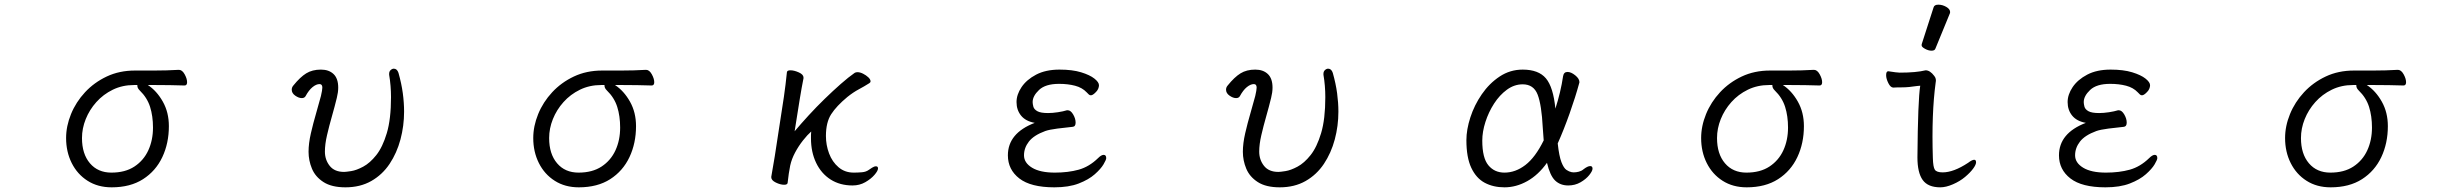

<svg xmlns="http://www.w3.org/2000/svg" viewBox="-20 -784 10540 822"><path d="M746 -485Q760 -485 770.5 -466Q781 -447 781 -432Q781 -418 770 -418Q737 -419 708 -419.5Q679 -420 644 -420H613Q651 -395 677 -349Q703 -303 703 -244Q703 -171 675 -111.5Q647 -52 592.5 -17Q538 18 458 18Q399 18 355 -10Q311 -38 287 -86Q263 -134 263 -193Q263 -244 284 -295.5Q305 -347 344 -389Q383 -431 437 -456.5Q491 -482 558 -482H640Q694 -482 745 -485ZM568 -420H554Q504 -420 463 -400Q422 -380 392.5 -347Q363 -314 347 -274Q331 -234 331 -193Q331 -125 365 -85Q399 -45 457 -45Q516 -45 555.5 -71Q595 -97 615 -140.5Q635 -184 635 -238Q635 -287 622.5 -326.5Q610 -366 578 -397Q572 -403 570 -408Q568 -413 568 -417Z M1646 -468Q1646 -478 1652.5 -484Q1659 -490 1666 -490Q1680 -490 1686 -472Q1699 -426 1704.5 -385Q1710 -344 1710 -306Q1710 -245 1694.5 -187Q1679 -129 1648 -82.5Q1617 -36 1569.5 -9Q1522 18 1459 18Q1400 18 1365 -4.5Q1330 -27 1315.5 -62Q1301 -97 1301 -134Q1301 -170 1311 -213.5Q1321 -257 1333.5 -299.5Q1346 -342 1354 -373Q1360 -399 1360 -409Q1360 -424 1348 -424Q1334 -424 1318 -411Q1302 -398 1288 -372Q1283 -364 1272 -364Q1259 -364 1244 -374.5Q1229 -385 1229 -400Q1229 -410 1236 -418Q1265 -454 1291 -470Q1317 -486 1354 -486Q1388 -486 1408 -467Q1428 -448 1428 -409Q1428 -389 1422 -365Q1413 -328 1401 -286Q1389 -244 1380 -205Q1371 -166 1371 -135Q1371 -100 1391.5 -74Q1412 -48 1453 -48Q1461 -48 1483.5 -51.5Q1506 -55 1535 -70.5Q1564 -86 1591 -120Q1618 -154 1636 -214Q1654 -274 1654 -368Q1654 -392 1652 -416.5Q1650 -441 1646 -464Z M2746 -485Q2760 -485 2770.5 -466Q2781 -447 2781 -432Q2781 -418 2770 -418Q2737 -419 2708 -419.5Q2679 -420 2644 -420H2613Q2651 -395 2677 -349Q2703 -303 2703 -244Q2703 -171 2675 -111.5Q2647 -52 2592.5 -17Q2538 18 2458 18Q2399 18 2355 -10Q2311 -38 2287 -86Q2263 -134 2263 -193Q2263 -244 2284 -295.5Q2305 -347 2344 -389Q2383 -431 2437 -456.5Q2491 -482 2558 -482H2640Q2694 -482 2745 -485ZM2568 -420H2554Q2504 -420 2463 -400Q2422 -380 2392.5 -347Q2363 -314 2347 -274Q2331 -234 2331 -193Q2331 -125 2365 -85Q2399 -45 2457 -45Q2516 -45 2555.5 -71Q2595 -97 2615 -140.5Q2635 -184 2635 -238Q2635 -287 2622.5 -326.5Q2610 -366 2578 -397Q2572 -403 2570 -408Q2568 -413 2568 -417Z M3282 -27 3297 -115 3336 -369Q3339 -389 3343 -421.5Q3347 -454 3349 -475Q3350 -483 3364 -483Q3380 -483 3400 -474Q3420 -465 3420 -452V-449Q3417 -435 3412 -407Q3407 -379 3404 -360L3382 -222Q3409 -254 3442 -290Q3475 -326 3510.5 -360.5Q3546 -395 3579.5 -424.5Q3613 -454 3639 -472Q3644 -475 3651 -475Q3662 -475 3675 -468.5Q3688 -462 3697.5 -453Q3707 -444 3707 -436Q3707 -431 3702 -428Q3680 -414 3656.5 -401.5Q3633 -389 3608 -369Q3561 -330 3538.5 -295Q3516 -260 3516 -202Q3516 -163 3529.5 -127Q3543 -91 3570 -68Q3597 -45 3635 -45Q3652 -45 3670 -46.5Q3688 -48 3700 -57Q3704 -60 3713.5 -66Q3723 -72 3730 -72Q3739 -72 3739 -63Q3739 -53 3724 -35.5Q3709 -18 3684.5 -4Q3660 10 3630 10Q3576 10 3536 -15.5Q3496 -41 3474 -87Q3452 -133 3452 -192Q3452 -200 3452 -207Q3452 -214 3453 -221Q3437 -207 3418 -183Q3399 -159 3384 -131Q3369 -103 3363 -75Q3360 -61 3357 -40.5Q3354 -20 3352 -1Q3351 7 3337 7Q3321 7 3301.5 -2.5Q3282 -12 3282 -25Z M4551 -312Q4564 -312 4574.5 -294Q4585 -276 4585 -259Q4585 -242 4572 -241Q4541 -238 4506.5 -233.5Q4472 -229 4455 -223Q4406 -205 4385 -178Q4364 -151 4364 -119Q4364 -87 4398.5 -66Q4433 -45 4496 -45Q4553 -45 4598 -57.5Q4643 -70 4681 -107Q4695 -121 4705 -121Q4716 -121 4716 -107Q4716 -100 4704.5 -80.5Q4693 -61 4667 -38Q4641 -15 4598.5 1.5Q4556 18 4494 18Q4393 18 4344 -20Q4295 -58 4295 -119Q4295 -214 4410 -258Q4371 -265 4351.5 -289Q4332 -313 4332 -347Q4332 -379 4353.5 -411Q4375 -443 4416 -464.5Q4457 -486 4516 -486Q4571 -486 4608.5 -474.5Q4646 -463 4665.5 -447.5Q4685 -432 4685 -419Q4685 -412 4681.5 -403.5Q4678 -395 4669 -387Q4658 -376 4650 -376Q4645 -376 4641 -380Q4637 -384 4632 -389Q4613 -409 4582.5 -417Q4552 -425 4514 -425Q4456 -425 4428.5 -399Q4401 -373 4401 -347Q4401 -339 4404 -327.5Q4407 -316 4421 -308Q4435 -300 4467 -300Q4486 -300 4509 -303.5Q4532 -307 4548 -312Z M5646 -468Q5646 -478 5652.5 -484Q5659 -490 5666 -490Q5680 -490 5686 -472Q5699 -426 5704.5 -385Q5710 -344 5710 -306Q5710 -245 5694.5 -187Q5679 -129 5648 -82.5Q5617 -36 5569.5 -9Q5522 18 5459 18Q5400 18 5365 -4.5Q5330 -27 5315.5 -62Q5301 -97 5301 -134Q5301 -170 5311 -213.5Q5321 -257 5333.5 -299.5Q5346 -342 5354 -373Q5360 -399 5360 -409Q5360 -424 5348 -424Q5334 -424 5318 -411Q5302 -398 5288 -372Q5283 -364 5272 -364Q5259 -364 5244 -374.5Q5229 -385 5229 -400Q5229 -410 5236 -418Q5265 -454 5291 -470Q5317 -486 5354 -486Q5388 -486 5408 -467Q5428 -448 5428 -409Q5428 -389 5422 -365Q5413 -328 5401 -286Q5389 -244 5380 -205Q5371 -166 5371 -135Q5371 -100 5391.5 -74Q5412 -48 5453 -48Q5461 -48 5483.5 -51.5Q5506 -55 5535 -70.5Q5564 -86 5591 -120Q5618 -154 5636 -214Q5654 -274 5654 -368Q5654 -392 5652 -416.5Q5650 -441 5646 -464Z M6603 -87Q6566 -35 6518.5 -8.5Q6471 18 6421 18Q6373 18 6336.5 -1.5Q6300 -21 6279 -65.5Q6258 -110 6258 -184Q6258 -229 6275 -281.5Q6292 -334 6324 -380.5Q6356 -427 6400.5 -456.5Q6445 -486 6499 -486Q6567 -486 6598.5 -448.5Q6630 -411 6639 -319Q6650 -353 6658.5 -388.5Q6667 -424 6672 -458Q6675 -476 6691 -476Q6706 -476 6724 -461.5Q6742 -447 6742 -432Q6742 -431 6741.5 -430Q6741 -429 6741 -428Q6725 -369 6700 -298.5Q6675 -228 6649 -170Q6655 -115 6665 -89.5Q6675 -64 6686.5 -56.5Q6698 -49 6708 -47Q6710 -47 6712.5 -46.5Q6715 -46 6717 -46Q6728 -46 6739.5 -49Q6751 -52 6759 -59Q6777 -73 6788 -73Q6798 -73 6798 -62Q6798 -52 6784 -34.5Q6770 -17 6746.5 -3.5Q6723 10 6694 10Q6660 10 6638 -11Q6616 -32 6603 -87ZM6589 -183Q6588 -196 6587 -209.5Q6586 -223 6585 -237Q6580 -335 6563 -379Q6546 -423 6499 -423Q6463 -423 6431.5 -400Q6400 -377 6376.5 -340.5Q6353 -304 6339.5 -262Q6326 -220 6326 -182Q6326 -108 6352 -76.5Q6378 -45 6421 -45Q6468 -45 6510.5 -77.5Q6553 -110 6589 -183Z M7746 -485Q7760 -485 7770.5 -466Q7781 -447 7781 -432Q7781 -418 7770 -418Q7737 -419 7708 -419.5Q7679 -420 7644 -420H7613Q7651 -395 7677 -349Q7703 -303 7703 -244Q7703 -171 7675 -111.5Q7647 -52 7592.5 -17Q7538 18 7458 18Q7399 18 7355 -10Q7311 -38 7287 -86Q7263 -134 7263 -193Q7263 -244 7284 -295.5Q7305 -347 7344 -389Q7383 -431 7437 -456.5Q7491 -482 7558 -482H7640Q7694 -482 7745 -485ZM7568 -420H7554Q7504 -420 7463 -400Q7422 -380 7392.5 -347Q7363 -314 7347 -274Q7331 -234 7331 -193Q7331 -125 7365 -85Q7399 -45 7457 -45Q7516 -45 7555.5 -71Q7595 -97 7615 -140.5Q7635 -184 7635 -238Q7635 -287 7622.5 -326.5Q7610 -366 7578 -397Q7572 -403 7570 -408Q7568 -413 7568 -417Z M8258 -752Q8261 -764 8278.5 -764Q8296 -764 8312.5 -754.5Q8329 -745 8329 -732Q8329 -729 8328 -727L8266 -576Q8263 -567 8249.5 -567Q8236 -567 8221.5 -575Q8207 -583 8207 -589.5Q8207 -596 8208 -597ZM8201 -417 8189 -416Q8150 -410 8124.5 -410Q8099 -410 8086 -409Q8074 -409 8064.5 -428Q8055 -447 8055 -462Q8055 -479 8064 -479Q8102 -473 8113 -473Q8184 -473 8224 -483Q8243 -483 8261 -459Q8271 -447 8267 -430Q8249 -297 8255 -108Q8256 -69 8263.5 -57.5Q8271 -46 8297 -46Q8344 -46 8406 -87Q8423 -100 8432 -100Q8440 -100 8440 -89Q8440 -79 8427.5 -62Q8415 -45 8393 -26.5Q8371 -8 8341 5Q8311 18 8287 18Q8234 18 8211.5 -13.5Q8189 -45 8189 -110Q8191 -356 8201 -417Z M9051 -312Q9064 -312 9074.5 -294Q9085 -276 9085 -259Q9085 -242 9072 -241Q9041 -238 9006.5 -233.5Q8972 -229 8955 -223Q8906 -205 8885 -178Q8864 -151 8864 -119Q8864 -87 8898.5 -66Q8933 -45 8996 -45Q9053 -45 9098 -57.5Q9143 -70 9181 -107Q9195 -121 9205 -121Q9216 -121 9216 -107Q9216 -100 9204.5 -80.5Q9193 -61 9167 -38Q9141 -15 9098.5 1.5Q9056 18 8994 18Q8893 18 8844 -20Q8795 -58 8795 -119Q8795 -214 8910 -258Q8871 -265 8851.5 -289Q8832 -313 8832 -347Q8832 -379 8853.5 -411Q8875 -443 8916 -464.5Q8957 -486 9016 -486Q9071 -486 9108.5 -474.5Q9146 -463 9165.5 -447.5Q9185 -432 9185 -419Q9185 -412 9181.5 -403.5Q9178 -395 9169 -387Q9158 -376 9150 -376Q9145 -376 9141 -380Q9137 -384 9132 -389Q9113 -409 9082.5 -417Q9052 -425 9014 -425Q8956 -425 8928.5 -399Q8901 -373 8901 -347Q8901 -339 8904 -327.5Q8907 -316 8921 -308Q8935 -300 8967 -300Q8986 -300 9009 -303.5Q9032 -307 9048 -312Z M10246 -485Q10260 -485 10270.5 -466Q10281 -447 10281 -432Q10281 -418 10270 -418Q10237 -419 10208 -419.5Q10179 -420 10144 -420H10113Q10151 -395 10177 -349Q10203 -303 10203 -244Q10203 -171 10175 -111.5Q10147 -52 10092.5 -17Q10038 18 9958 18Q9899 18 9855 -10Q9811 -38 9787 -86Q9763 -134 9763 -193Q9763 -244 9784 -295.5Q9805 -347 9844 -389Q9883 -431 9937 -456.5Q9991 -482 10058 -482H10140Q10194 -482 10245 -485ZM10068 -420H10054Q10004 -420 9963 -400Q9922 -380 9892.5 -347Q9863 -314 9847 -274Q9831 -234 9831 -193Q9831 -125 9865 -85Q9899 -45 9957 -45Q10016 -45 10055.5 -71Q10095 -97 10115 -140.5Q10135 -184 10135 -238Q10135 -287 10122.5 -326.5Q10110 -366 10078 -397Q10072 -403 10070 -408Q10068 -413 10068 -417Z"/></svg>

Font: Moon Stars Kai T HW
Style: Regular
Weight: 400
Designer: GuiWonder
Version: Version 1.101